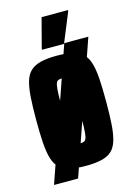

<svg xmlns="http://www.w3.org/2000/svg" viewBox="-117 -769 618 886"><g transform="rotate(-15 192.5 -326.5)"><path d="M28 55 243 -565H358L143 55ZM193 8Q148 8 117.5 0.5Q87 -7 68.5 -24Q50 -41 41 -71.5Q32 -102 29 -147Q26 -192 26 -255Q26 -318 29 -363.5Q32 -409 41 -439Q50 -469 68.5 -486Q87 -503 117.5 -510.5Q148 -518 193 -518Q239 -518 269.5 -510.5Q300 -503 318 -486Q336 -469 345 -439Q354 -409 357 -363.5Q360 -318 360 -255Q360 -192 357 -147Q354 -102 345 -71.5Q336 -41 318 -24Q300 -7 269.5 0.5Q239 8 193 8ZM193 -99Q207 -99 214.5 -103Q222 -107 225.5 -121.5Q229 -136 230 -168Q231 -200 231 -255Q231 -310 230 -342Q229 -374 225.5 -388.5Q222 -403 214 -407Q206 -411 193 -411Q180 -411 172 -407.5Q164 -404 160.5 -389Q157 -374 156 -342Q155 -310 155 -255Q155 -200 156 -168Q157 -136 160.5 -121.5Q164 -107 172 -103Q180 -99 193 -99ZM136 -562V-567L173 -708H299V-703L241 -562Z"/></g></svg>

Font: Saira ExtraCondensed ExtraBold
Style: Regular
Weight: 800
Width: 2
Designer: Hector Gatti with collaboration of the Omnibus-Type team
Foundry: Omnibus-Type
Version: Version 1.101